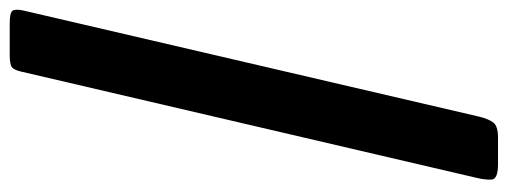

<svg xmlns="http://www.w3.org/2000/svg" viewBox="-418 -468 1070 405"><g transform="rotate(90 117.5 -265.0)"><path d="M204.5 -780H260.5Q292 -780 293.2 -767Q294.5 -754 289 -732L65.5 226Q62 241.5 55.8 245.8Q49.5 250 30.5 250H-35.5Q-58 250 -62.5 244.5Q-67 239 -63.5 222L160.5 -740Q165 -759 172.5 -769.5Q180 -780 204.5 -780Z"/></g></svg>

Font: Besley* Narrow Fatface
Style: Italic
Weight: 900
Width: 4
Italic angle: -13°
Designer: Owen Earl
Foundry: indestructible type*
Version: Version 3.000; ttfautohint (v1.8.3)